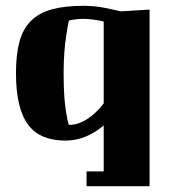

<svg xmlns="http://www.w3.org/2000/svg" viewBox="-20 -476 595 661"><path d="M278 114H337V-44Q309 -20 275.5 -6Q242 8 205 8Q164 8 132 -4.5Q100 -17 78.5 -44.5Q57 -72 46 -116.5Q35 -161 35 -224Q35 -288 47 -332.5Q59 -377 87 -404.5Q115 -432 159 -444Q203 -456 268 -456Q306 -456 340.5 -449Q375 -442 395 -437L495 -443V165H278ZM217 -46Q250 -46 281.5 -67Q313 -88 337 -120V-402Q320 -406 301.5 -408.5Q283 -411 268 -411Q255 -411 246 -410Q237 -409 230 -408Q222 -406 217 -405Q212 -381 208 -353Q204 -329 201.5 -296Q199 -263 199 -224Q199 -176 201.5 -142.5Q204 -109 208 -87Q212 -61 217 -46Z"/></svg>

Font: Bigshot One
Style: Regular
Weight: 400
Designer: Gesine Todt
Foundry: Gesine Todt
Version: Version 1.000